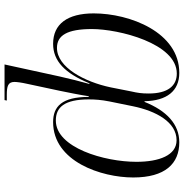

<svg xmlns="http://www.w3.org/2000/svg" viewBox="-2 -584 810 846"><g transform="rotate(90 403.0 -161.0)"><path d="M607 -546C527 -546 468 -490 429 -393H426C424 -491 381 -546 301 -546C122 -546 39 -328 39 -169C39 -53 86 10 173 10C249 10 303 -42 347 -150H350C339 -111 327 -64 317 -19L264 224H421L423 214H398C360 214 341 209 341 180C341 170 344 148 349 126L380 -19C387 -54 398 -106 404 -147H407C407 -29 449 10 518 10C692 10 762 -203 762 -343C762 -484 701 -546 607 -546ZM304 -535C358 -535 392 -496 392 -411C392 -380 389 -361 383 -335L365 -244C341 -129 277 -7 191 -7C136 -7 108 -52 108 -161C108 -279 171 -535 304 -535ZM598 -534C664 -534 693 -458 693 -357C693 -216 631 -2 511 -2C453 -2 418 -39 418 -148C418 -174 420 -203 427 -238L448 -341C469 -444 518 -534 598 -534Z"/></g></svg>

Font: Noto Serif Display Light
Style: Italic
Weight: 300
Italic angle: -12°
Designer: Monotype Design Team
Foundry: Monotype Imaging Inc.
Version: Version 2.009